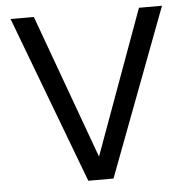

<svg xmlns="http://www.w3.org/2000/svg" viewBox="-51 -747 778 797"><g transform="rotate(-5 338.0 -348.5)"><path d="M653 -697 390 0H285L22 -697H119L338 -96L557 -697Z"/></g></svg>

Font: MSTAGE
Style: Regular
Weight: 400
Designer: Ninad Kale (Devanagari), Jonny Pinhorn (Latin)
Foundry: Indian Type Foundry
Version: 4.004